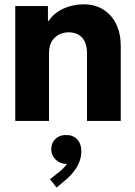

<svg xmlns="http://www.w3.org/2000/svg" viewBox="-20 -553 617 878"><path d="M49.8 -525.4H199.2V-457H202.1Q227.1 -493.7 269.5 -513.4Q312 -533.2 362.3 -533.2Q414.1 -533.2 452.4 -509.3Q490.7 -485.4 511.5 -442.4Q532.2 -399.4 532.2 -343.8V0H377.9V-310.5Q377.4 -356.9 355.5 -380.9Q333.5 -404.8 293.9 -405.3Q254.4 -404.8 229 -379.4Q203.6 -354 204.1 -308.6V0H49.8ZM208.5 266.6 255.4 229.5Q273.4 214.4 286.6 196.3H281.7Q265.1 196.3 249.5 187.7Q233.9 179.2 224.1 163.8Q214.4 148.4 214.4 128.9Q214.4 109.9 223.6 94.7Q232.9 79.6 248.5 71.8Q264.2 64 281.7 64.5Q312 63.5 331.8 83Q351.6 102.5 352.1 139.6Q351.6 204.1 288.6 262.7L238.8 304.7Z"/></svg>

Font: Reddit Sans Chocolate ExtraBold
Style: Regular
Weight: 800
Designer: Stephen Hutchings
Foundry: Reddit
Version: Version 1.011